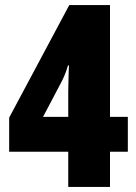

<svg xmlns="http://www.w3.org/2000/svg" viewBox="-20 -734 535 754"><path d="M482 -138V-275H412V-714H252L16 -272V-138H248V0H412V-138ZM248 -372V-275H149L218 -406C229 -426 239 -449 247 -477H251C250 -474 248 -384 248 -372Z"/></svg>

Font: Noto Sans Hebrew ExtraCondensed Black
Style: Regular
Weight: 900
Width: 2
Designer: Monotype Design Team
Foundry: Monotype Imaging Inc.
Version: Version 2.004